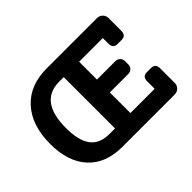

<svg xmlns="http://www.w3.org/2000/svg" viewBox="-135 -967 1233 1233"><g transform="rotate(-45 482.0 -350.0)"><path d="M859 -228Q899 -228 899 -185V-52Q899 -30 883.5 -15Q868 0 845 0H369Q221 0 138.5 -89.5Q56 -179 56 -341Q56 -509 143 -604.5Q230 -700 383 -700H839Q862 -700 877.5 -685Q893 -670 893 -647V-533Q893 -489 854 -489H815Q776 -489 776 -533V-583H561V-421H728Q747 -421 759.5 -408.5Q772 -396 772 -378V-347Q772 -328 759.5 -316Q747 -304 728 -304H561V-117H781V-185Q781 -228 821 -228ZM370 -117H421V-583H381Q200 -583 200 -343Q200 -227 241.5 -172Q283 -117 370 -117Z"/></g></svg>

Font: Solway
Style: Bold
Weight: 700
Designer: Mariya V. Pigoulevskaya
Foundry: The Northern Block Ltd.
Version: Version 1.000;hotconv 1.0.109;makeotfexe 2.5.65596